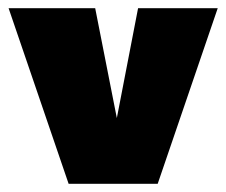

<svg xmlns="http://www.w3.org/2000/svg" viewBox="-20 -450 554 470"><path d="M513 -430 366 0H148L1 -430H213L266 -161L318 -430Z"/></svg>

Font: Ysabeau Black
Style: Regular
Weight: 900
Designer: Christian Thalmann (Catharsis Fonts)
Version: Version 0.003